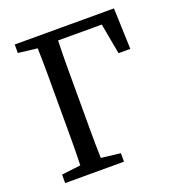

<svg xmlns="http://www.w3.org/2000/svg" viewBox="-123 -770 806 871"><g transform="rotate(-20 280.0 -334.5)"><path d="M44 0V-41L136 -52Q138 -115 138 -179.5Q138 -244 138 -309V-359Q138 -424 138 -488Q138 -552 136 -617L44 -628V-669H523L530 -471H473L446 -619H235Q233 -555 233 -490Q233 -425 233 -359V-309Q233 -245 233 -181Q233 -117 235 -52L328 -41V0Z"/></g></svg>

Font: Source Serif Pro
Style: Regular
Weight: 400
Designer: Frank Grießhammer
Foundry: Adobe Systems Incorporated
Version: Version 2.000;PS 1.000;hotconv 16.6.51;makeotf.lib2.5.65220